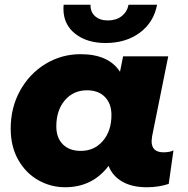

<svg xmlns="http://www.w3.org/2000/svg" viewBox="-20 -779 791 808"><path d="M710 -146 690 -5Q647 9 598 9Q535 9 494 -15Q453 -39 437 -81Q369 9 254 9Q194 9 141.5 -20.5Q89 -50 57 -106Q25 -162 25 -238Q25 -326 64.5 -397.5Q104 -469 171.5 -510Q239 -551 319 -551Q437 -551 485 -477L498 -542H688L620 -205Q618 -191 618 -185Q618 -138 668 -138Q694 -138 710 -146ZM449 -295Q449 -343 421.5 -371Q394 -399 346 -399Q289 -399 253 -357Q217 -315 217 -247Q217 -199 244.5 -171.5Q272 -144 320 -144Q377 -144 413 -186Q449 -228 449 -295ZM247 -742Q247 -753 248 -759H361Q360 -729 380 -711Q400 -693 434 -693Q469 -693 492 -711Q515 -729 521 -759H641Q627 -685 568.5 -641.5Q510 -598 424 -598Q346 -598 296.5 -637Q247 -676 247 -742Z"/></svg>

Font: Montserrat Alternates ExtraBold
Style: Italic
Weight: 800
Italic angle: -11.3°
Designer: Julieta Ulanovsky
Foundry: Julieta Ulanovsky
Version: Version 7.200